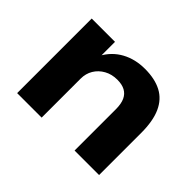

<svg xmlns="http://www.w3.org/2000/svg" viewBox="-106 -704 903 903"><g transform="rotate(45 345.5 -253.0)"><path d="M74 0V-496H229V-398H224Q253 -451 303.5 -478.5Q354 -506 419 -506Q485 -506 529.5 -482.5Q574 -459 596.5 -409Q619 -359 619 -280V0H456V-274Q456 -311 445.5 -333.5Q435 -356 414.5 -367Q394 -378 363 -378Q326 -378 297.5 -362Q269 -346 253 -319.5Q237 -293 237 -259V0Z"/></g></svg>

Font: Nunito Sans 10pt SemiExpanded ExtraBold
Style: Regular
Weight: 800
Width: 6
Designer: Vernon Adams
Foundry: Vernon Adams
Version: Version 3.101;gftools[0.9.27]